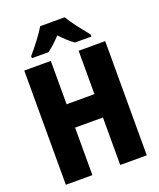

<svg xmlns="http://www.w3.org/2000/svg" viewBox="-166 -1027 932 1128"><g transform="rotate(-20 300.0 -463.5)"><path d="M47 0V-714H213V-443H387V-714H553V0H387V-297H213V0ZM114 -767H218Q258 -796 300 -842Q346 -793 383 -767H486V-780Q454 -819 425 -857Q396 -895 377 -927H224Q208 -899 174 -854Q140 -809 114 -780Z"/></g></svg>

Font: Noto Sans Mono Extra
Style: Regular
Weight: 800
Designer: Monotype Design Team
Foundry: Monotype Imaging Inc.
Version: Version 1.900